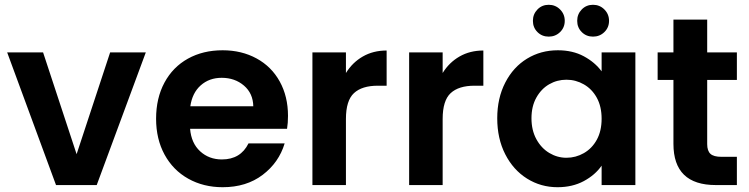

<svg xmlns="http://www.w3.org/2000/svg" viewBox="-20 -773 3130 802"><path d="M300 -129 440 -554H589L384 0H214L10 -554H160Z M1183 -289Q1183 -259 1179 -235H774Q779 -175 816 -141Q853 -107 907 -107Q985 -107 1018 -174H1169Q1145 -94 1077 -42.5Q1009 9 910 9Q830 9 766.5 -26.5Q703 -62 667.5 -127Q632 -192 632 -277Q632 -363 667 -428Q702 -493 765 -528Q828 -563 910 -563Q989 -563 1051.5 -529Q1114 -495 1148.5 -432.5Q1183 -370 1183 -289ZM1038 -329Q1037 -383 999 -415.5Q961 -448 906 -448Q854 -448 818.5 -416.5Q783 -385 775 -329Z M1425 -468Q1452 -512 1495.5 -537Q1539 -562 1595 -562V-415H1558Q1492 -415 1458.5 -384Q1425 -353 1425 -276V0H1285V-554H1425Z M1829 -468Q1856 -512 1899.5 -537Q1943 -562 1999 -562V-415H1962Q1896 -415 1862.5 -384Q1829 -353 1829 -276V0H1689V-554H1829Z M2272 -620Q2244 -620 2225 -639Q2206 -658 2206 -686Q2206 -714 2225 -733.5Q2244 -753 2272 -753Q2300 -753 2319.5 -733.5Q2339 -714 2339 -686Q2339 -658 2319.5 -639Q2300 -620 2272 -620ZM2457 -620Q2429 -620 2410 -639Q2391 -658 2391 -686Q2391 -714 2410 -733.5Q2429 -753 2457 -753Q2485 -753 2504.5 -733.5Q2524 -714 2524 -686Q2524 -658 2504.5 -639Q2485 -620 2457 -620ZM2057 -279Q2057 -363 2090.5 -428Q2124 -493 2181.5 -528Q2239 -563 2310 -563Q2372 -563 2418.5 -538Q2465 -513 2493 -475V-554H2634V0H2493V-81Q2466 -42 2418.5 -16.5Q2371 9 2309 9Q2239 9 2181.5 -27Q2124 -63 2090.5 -128.5Q2057 -194 2057 -279ZM2493 -277Q2493 -328 2473 -364.5Q2453 -401 2419 -420.5Q2385 -440 2346 -440Q2307 -440 2274 -421Q2241 -402 2220.5 -365.5Q2200 -329 2200 -279Q2200 -229 2220.5 -191.5Q2241 -154 2274.5 -134Q2308 -114 2346 -114Q2385 -114 2419 -133.5Q2453 -153 2473 -189.5Q2493 -226 2493 -277Z M2934 -439V-171Q2934 -143 2947.5 -130.5Q2961 -118 2993 -118H3058V0H2970Q2793 0 2793 -172V-439H2727V-554H2793V-691H2934V-554H3058V-439Z"/></svg>

Font: Fz Poppins SemBd
Style: Regular
Weight: 600
Designer: Ninad Kale (Devanagari), Jonny Pinhorn (Latin)
Foundry: Indian Type Foundry
Version: Vit hóa bi Vntype.Com & FontZin.Com